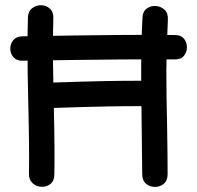

<svg xmlns="http://www.w3.org/2000/svg" viewBox="-20 -736 777 756"><path d="M69 -497Q520 -504 668 -502Q693 -502 704.5 -516.5Q716 -531 716 -550Q716 -569 704.5 -583.5Q693 -598 670 -598Q520 -601 67 -593Q43 -592 31.5 -577Q20 -562 20.5 -543Q21 -524 33.5 -510Q46 -496 69 -497ZM194 -49Q196 -142 192 -311Q429 -319 537 -318Q540 -85 540 -50Q540 -25 555 -12.5Q570 0 590 0Q610 0 625 -12.5Q640 -25 640 -50Q640 -115 638 -239Q635 -362 635 -461Q636 -543 641 -660Q642 -685 627.5 -698Q613 -711 593.5 -712.5Q574 -714 558 -702.5Q542 -691 541 -666Q535 -554 536 -418Q426 -419 190 -411Q187 -557 190 -664Q191 -689 176.5 -702Q162 -715 142.5 -715.5Q123 -716 107 -704Q91 -692 90 -668Q86 -550 91 -347Q96 -143 94 -51Q94 -27 109 -14Q124 -1 144 -0.5Q164 0 179 -12Q194 -24 194 -49Z"/></svg>

Font: Balsamiq Sans
Style: Regular
Weight: 400
Designer: Michael Angeles
Foundry: Balsamiq SRL
Version: Version 1.020; ttfautohint (v1.8.4.7-5d5b);gftools[0.9.26]